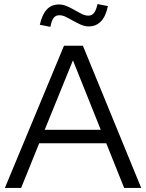

<svg xmlns="http://www.w3.org/2000/svg" viewBox="-20 -925 719 945"><path d="M4 0 295 -700H388L675 0H591L503 -220H173L84 0ZM200 -286H476L339 -628ZM228 -793 176 -803Q187 -853 210 -878Q233 -903 270 -903Q290 -903 309.5 -894.5Q329 -886 347 -875.5Q365 -865 382 -856.5Q399 -848 415 -848Q432 -848 442.5 -861Q453 -874 460 -905L511 -895Q501 -845 477 -820Q453 -795 417 -795Q397 -795 378 -803.5Q359 -812 340.5 -822.5Q322 -833 305 -841.5Q288 -850 272 -850Q254 -850 244 -837Q234 -824 228 -793Z"/></svg>

Font: Red Hat Display
Style: Regular
Weight: 400
Designer: Pentagram / MCKL
Foundry: Pentagram / MCKL
Version: Version 1.003; Red Hat Display